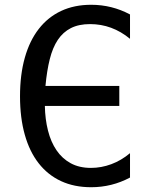

<svg xmlns="http://www.w3.org/2000/svg" viewBox="-20 -762 642 796"><path d="M357.9 14.2Q287.6 14.2 232.9 -11.2Q178.2 -36.6 140.4 -85Q102.5 -133.3 82.8 -203.4Q63 -273.4 63 -362.8Q63 -452.6 83 -523.2Q103 -593.8 140.9 -642.3Q178.7 -690.9 233.4 -716.6Q288.1 -742.2 357.9 -742.2Q443.8 -742.2 519 -702.1V-601.1Q444.8 -662.1 353.5 -662.1Q306.6 -662.1 273.9 -645.5Q241.2 -628.9 219.7 -596.7Q198.2 -564.5 186.3 -516.6Q174.3 -468.8 168.5 -405.8H474.6V-322.8H166Q167 -267.6 179 -220.5Q190.9 -173.3 214.4 -138.9Q237.8 -104.5 273.2 -85.2Q308.6 -65.9 356.9 -65.9Q399.9 -65.9 441.4 -81.3Q482.9 -96.7 519 -127V-25.9Q443.8 14.2 357.9 14.2Z"/></svg>

Font: Hack
Style: Regular
Weight: 400
Monospace: yes
Designer: Christopher Simpkins
Foundry: Christopher Simpkins
Version: Version 2.019; ttfautohint (v1.4.1) -l 4 -r 80 -G 350 -x 0 -